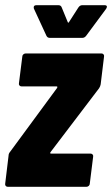

<svg xmlns="http://www.w3.org/2000/svg" viewBox="-20 -720 432 740"><path d="M0 -12 13 -120Q13 -128 19 -135L200 -381Q203 -387 198 -387H63Q58 -387 55 -390.5Q52 -394 53 -399L66 -502Q66 -507 70 -510.5Q74 -514 79 -514H371Q376 -514 379 -510.5Q382 -507 381 -502L368 -395Q367 -388 362 -380L175 -134Q171 -128 177 -128H329Q334 -128 337 -124.5Q340 -121 339 -116L326 -12Q326 -7 322 -3.5Q318 0 313 0H10Q5 0 2 -3.5Q-1 -7 0 -12ZM110 -692Q110 -700 121 -700H205Q215 -700 218 -691L241 -635Q243 -630 246 -635L282 -691Q288 -700 297 -700H383Q392 -700 392 -694Q392 -691 389 -686L312 -582Q306 -574 297 -574H172Q163 -574 159 -582L111 -686Q110 -688 110 -692Z"/></svg>

Font: Barlow Condensed
Style: Bold Italic
Weight: 700
Width: 3
Italic angle: -7°
Designer: Jeremy Tribby
Foundry: Tribby Type
Version: Version 1.408